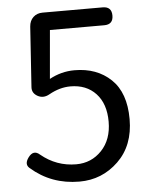

<svg xmlns="http://www.w3.org/2000/svg" viewBox="-53 -777 661 835"><g transform="rotate(-5 277.5 -360.0)"><path d="M164.1 -733.4H426.8Q465.8 -733.4 465.8 -694.3Q465.8 -655.3 426.8 -655.3H189.5L170.9 -443.4Q222.7 -471.7 280.3 -471.7Q377.9 -471.7 439.5 -413.1Q501 -354.5 501 -239.3Q501 -124 430.2 -55.7Q359.4 12.7 260.7 12.7Q137.7 12.7 48.8 -65.4Q28.3 -83 48.8 -111.3Q72.3 -143.6 99.6 -119.1Q167 -63.5 252.9 -63.5Q319.3 -63.5 364.3 -110.8Q409.2 -158.2 409.2 -236.3Q409.2 -314.5 367.7 -358.9Q326.2 -403.3 256.8 -403.3Q210 -403.3 163.1 -377Q135.7 -361.3 110.8 -375Q85.9 -388.7 87.9 -415L105.5 -677.7Q107.4 -703.1 123.5 -718.3Q139.6 -733.4 164.1 -733.4Z"/></g></svg>

Font: GenSenMaruGothic TW TTF Regular
Style: Regular
Weight: 400
Version: Version 1.301